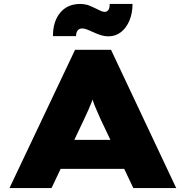

<svg xmlns="http://www.w3.org/2000/svg" viewBox="-20 -952 940 972"><path d="M28 0 360 -700H542L872 0H655L489 -349Q478 -375 468.5 -396Q459 -417 452.5 -436Q446 -455 440 -474Q434 -493 429 -514H469Q464 -492 457.5 -472.5Q451 -453 443.5 -434Q436 -415 427 -394.5Q418 -374 406 -349L241 0ZM189 -97 254 -244H649L685 -97ZM529 -768Q512 -768 494 -773Q476 -778 450 -790Q431 -799 418.5 -803.5Q406 -808 396 -808Q381 -808 373 -797.5Q365 -787 365 -769H248Q248 -844 285 -888Q322 -932 386 -932Q401 -932 417 -928.5Q433 -925 465 -909Q483 -900 492 -896Q501 -892 510 -892Q523 -892 529.5 -903Q536 -914 535 -932H651Q651 -886 635.5 -848.5Q620 -811 592.5 -789.5Q565 -768 529 -768Z"/></svg>

Font: Lexend Peta Black
Style: Regular
Weight: 900
Version: Version 1.007